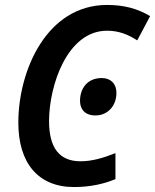

<svg xmlns="http://www.w3.org/2000/svg" viewBox="-20 -745 626 775"><path d="M279 10C347 10 403 -4 446 -22V-127C399 -108 352 -94 305 -94C220 -94 178 -148 178 -256C178 -399 251 -621 412 -621C461 -621 498 -605 534 -582L586 -680C535 -710 482 -725 412 -725C169 -725 54 -461 54 -250C54 -88 133 10 279 10ZM365 -279C416 -279 450 -319 450 -370C450 -408 426 -430 391 -430C330 -430 303 -385 303 -338C303 -304 323 -279 365 -279Z"/></svg>

Font: Noto Sans SemiCondensed SemiBold
Style: Italic
Weight: 600
Width: 4
Italic angle: -12°
Designer: Monotype Design Team
Foundry: Monotype Imaging Inc.
Version: Version 2.013